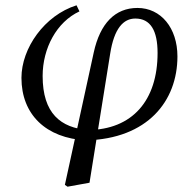

<svg xmlns="http://www.w3.org/2000/svg" viewBox="-20 -517 701 725"><path d="M306 13 314 -26C209 -34 141 -89 141 -230C141 -335 194 -434 280 -474L269 -497C148 -459 61 -335 61 -223C61 -85 153 5 306 13ZM235 188 318 173 396 -314C411 -410 446 -447 491 -447C548 -447 575 -402 575 -317C575 -138 480 -27 311 -26L305 13C537 7 650 -135 650 -304C650 -411 588 -487 499 -487C415 -487 358 -429 334 -319L225 181L235 188Z"/></svg>

Font: Source Serif Variable
Style: Italic
Weight: 389
Italic angle: -12°
Designer: Frank Grießhammer
Foundry: Adobe Systems Incorporated
Version: Version 3.001;hotconv 1.0.111;makeotfexe 2.5.65597